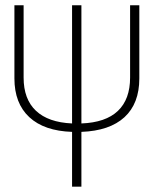

<svg xmlns="http://www.w3.org/2000/svg" viewBox="-20 -702 579 722"><path d="M469.2 -682.1H503.9V-407.2Q503.9 -312.5 448 -261.2Q392.1 -210 286.1 -206.1V0H251V-206.1Q146 -209.5 90.1 -261.5Q34.2 -313.5 34.2 -407.2V-682.1H68.8V-410.2Q68.8 -329.1 115.2 -285.4Q161.6 -241.7 251 -237.8V-682.1H286.1V-237.8Q377.4 -241.2 423.3 -284.9Q469.2 -328.6 469.2 -410.2Z"/></svg>

Font: Fira Sans Compressed UltraLight
Style: Regular
Weight: 200
Width: 1
Designer: Carrois Corporate & Edenspiekermann AG
Foundry: Carrois Corporate GbR & Edenspiekermann AG
Version: Version 4.203;PS 004.203;hotconv 1.0.88;makeotf.lib2.5.64775